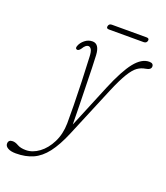

<svg xmlns="http://www.w3.org/2000/svg" viewBox="-264 -665 876 1013"><g transform="rotate(20 174.0 -158.0)"><path d="M274.5 -240.5Q320 -350 359.2 -399Q398.5 -448 441 -448Q464.5 -448 464.5 -429.5Q464.5 -411 434.5 -406.5Q411 -403 391 -389Q371 -375 348.8 -339Q326.5 -303 297 -233L179 49.5Q148 123.5 114.5 167Q81 210.5 39.8 229Q-1.5 247.5 -56 247.5Q-85 247.5 -101 238.2Q-117 229 -117 215Q-117 192.5 -92.5 192.5Q-77.5 192.5 -60 202.8Q-42.5 213 -12.5 213Q25 213 61 186.5Q97 160 120.5 113Q144 66 145 6Q145.5 -34.5 144.5 -95.8Q143.5 -157 141.2 -227.2Q139 -297.5 135.5 -364.5Q134.5 -392.5 127.8 -404.2Q121 -416 110.5 -416Q96 -416 80.5 -390.5Q69 -374 59 -377.5Q48.5 -381 54.5 -396.5Q61.5 -416 80.5 -431.2Q99.5 -446.5 123 -446.5Q161.5 -446.5 165 -385Q166.5 -357.5 167.8 -312.8Q169 -268 170.2 -214Q171.5 -160 172.8 -104Q174 -48 174.5 1.5ZM169.5 -549.5Q172.5 -564 188.5 -564H383Q399.5 -564 396.5 -549.5Q393 -535 377 -535H182Q166 -535 169.5 -549.5Z"/></g></svg>

Font: Fraunces 72pt S100 Thin
Style: Italic
Weight: 100
Italic angle: -16°
Version: Version 1.000; ttfautohint (v1.8.3)